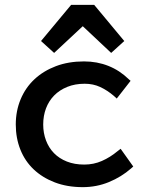

<svg xmlns="http://www.w3.org/2000/svg" viewBox="-20 -759 615 791"><path d="M529 -73 520 -65Q480 -30 429 -9Q378 12 321 12Q257 12 206 -7.5Q155 -27 119 -61Q83 -95 64 -142.5Q45 -190 45 -246Q45 -302 65 -350Q85 -398 122 -432.5Q159 -467 210.5 -486.5Q262 -506 326 -506Q380 -506 426.5 -487.5Q473 -469 510 -433L518 -426L461 -353L449 -364Q422 -387 393 -400.5Q364 -414 329 -414Q289 -414 257 -401Q225 -388 203 -365.5Q181 -343 169.5 -312.5Q158 -282 158 -246Q158 -211 169.5 -180.5Q181 -150 202.5 -128Q224 -106 255.5 -93.5Q287 -81 327 -81Q366 -81 400 -96Q434 -111 464 -136L477 -146ZM321 -651 203 -541 149 -590 273 -739H368L492 -590L438 -541Z"/></svg>

Font: Codetta
Style: Bold
Weight: 700
Designer: Ulrich Proeller
Foundry: PROSA GmbH
Version: Version 2.00;September 29, 2018;FontCreator 11.5.0.2427 64-b